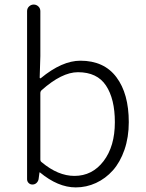

<svg xmlns="http://www.w3.org/2000/svg" viewBox="-20 -815 643 848"><path d="M314.5 12.7Q236.3 12.7 156.2 -53.7Q156.2 -53.7 155.3 -53.7Q154.3 -53.7 154.3 -52.7L150.4 -23.4Q148.4 -13.7 141.1 -6.8Q133.8 0 123 0Q113.3 0 106.4 -6.8Q99.6 -13.7 99.6 -23.4V-765.6Q99.6 -778.3 108.4 -786.6Q117.2 -794.9 128.9 -794.9Q140.6 -794.9 149.4 -786.6Q158.2 -778.3 158.2 -765.6V-567.4L155.3 -472.7Q155.3 -469.7 157.2 -469.2Q159.2 -468.8 160.2 -469.7Q253.9 -546.9 335 -546.9Q439.5 -546.9 494.1 -474.1Q548.8 -401.4 548.8 -275.4Q548.8 -209 529.8 -153.8Q510.7 -98.6 478.5 -62.5Q446.3 -26.4 403.8 -6.8Q361.3 12.7 314.5 12.7ZM308.6 -38.1Q387.7 -38.1 437.5 -103.5Q487.3 -168.9 487.3 -275.4Q487.3 -377.9 448.2 -437Q409.2 -496.1 324.2 -496.1Q252.9 -496.1 163.1 -416Q158.2 -411.1 158.2 -403.3V-110.4Q158.2 -102.5 164.1 -98.6Q236.3 -38.1 308.6 -38.1Z"/></svg>

Font: Gen Jyuu Gothic P Light
Style: Regular
Weight: 200
Designer: [Source Han Sans]
Ryoko NISHIZUKA  (kana & ideographs); Paul D. Hunt (Latin, Greek & Cyrillic); Wenlong ZHANG  (bopomofo
Version: Version 1.002.20150607